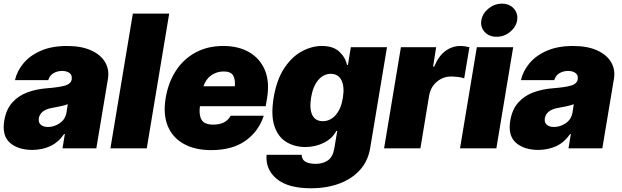

<svg xmlns="http://www.w3.org/2000/svg" viewBox="-31 -801 3357 1037"><path d="M143.6 8.8Q65.4 8.3 22 -30.5Q-21.5 -69.3 -7.8 -150.4Q2.4 -210.4 35.2 -247.1Q67.9 -283.7 116.2 -301.8Q164.6 -319.8 221.7 -324.2Q290.5 -329.6 321.3 -339.1Q352.1 -348.6 356.4 -372.1V-374Q359.4 -395 345 -406.2Q330.6 -417.5 304.7 -418Q277.3 -417.5 257.3 -405.5Q237.3 -393.6 229.5 -368.2H49.8Q61 -418 96.4 -460Q131.8 -502 190.7 -527.3Q249.5 -552.7 331.1 -552.7Q408.2 -552.7 460.7 -529.1Q513.2 -505.4 536.9 -464.8Q560.5 -424.3 551.8 -374L489.3 0H306.6L319.3 -77.1H315.4Q283.2 -31.2 240 -11.5Q196.8 8.3 143.6 8.8ZM228.5 -115.2Q261.7 -115.2 291.7 -135.7Q321.8 -156.2 328.1 -193.4L335 -238.3Q318.8 -231.9 298.1 -227.5Q277.3 -223.1 253.9 -218.8Q218.8 -213.4 200.4 -198.5Q182.1 -183.6 178.7 -162.1Q175.3 -139.6 189.2 -127.4Q203.1 -115.2 228.5 -115.2Z M882.8 -727.5 761.7 0H565.4L686.5 -727.5Z M1109.9 9.8Q1022.5 9.8 961.9 -23.7Q901.4 -57.1 875.2 -120.1Q849.1 -183.1 863.8 -271.5Q877.9 -356 919.2 -419.2Q960.4 -482.4 1025.4 -517.6Q1090.3 -552.7 1174.8 -552.7Q1257.3 -552.7 1315.4 -518.8Q1373.5 -484.9 1399.7 -422.1Q1425.8 -359.4 1411.6 -272.5L1404.3 -227.5H1048.8Q1042.5 -182.1 1057.1 -155Q1071.8 -127.9 1121.1 -127.9Q1189 -127.9 1214.8 -175.8H1393.6Q1365.7 -90.8 1294.4 -40.5Q1223.1 9.8 1109.9 9.8ZM1177.2 -415Q1139.6 -415 1110.1 -394.3Q1080.6 -373.5 1067.9 -335H1237.3Q1240.7 -373.5 1227.8 -394.3Q1214.8 -415 1177.2 -415Z M1647.9 215.8Q1524.4 215.8 1463.4 165Q1402.3 114.3 1408.7 35.2H1598.1Q1599.1 62 1619.6 73Q1640.1 84 1674.3 84Q1712.9 84 1740 65.2Q1767.1 46.4 1774.9 -1L1790.5 -93.8H1785.6Q1763.2 -52.2 1718 -29.8Q1672.9 -7.3 1617.7 -6.8Q1559.6 -7.3 1515.1 -34.4Q1470.7 -61.5 1451.2 -119.9Q1431.6 -178.2 1446.8 -272.5Q1463.4 -371.6 1504.6 -433.3Q1545.9 -495.1 1599.6 -523.9Q1653.3 -552.7 1707.5 -552.7Q1768.1 -552.7 1801 -522.5Q1834 -492.2 1843.3 -450.2H1848.1L1863.8 -545.9H2059.1L1968.3 -1Q1957 67.9 1913.6 116.5Q1870.1 165 1802 190.4Q1733.9 215.8 1647.9 215.8ZM1712.4 -146.5Q1752.9 -146.5 1782.2 -179.9Q1811.5 -213.4 1820.8 -272.5Q1830.6 -333.5 1813.2 -367.7Q1795.9 -401.9 1755.4 -402.3Q1715.3 -401.9 1687 -367.7Q1658.7 -333.5 1648.9 -272.5Q1639.6 -211.9 1656 -179.2Q1672.4 -146.5 1712.4 -146.5Z M2043.5 0 2134.3 -545.9H2324.7L2308.1 -441.4H2314Q2338.4 -499.5 2375.2 -526.1Q2412.1 -552.7 2455.6 -552.7Q2468.3 -552.7 2480.2 -550.8Q2492.2 -548.8 2504.4 -545.9L2476.1 -377.9Q2461.9 -383.3 2441.2 -385.5Q2420.4 -387.7 2404.8 -387.7Q2361.8 -387.7 2328.4 -359.4Q2294.9 -331.1 2286.6 -284.2L2239.7 0Z M2453.6 0 2544.4 -545.9H2740.7L2649.9 0ZM2650.9 -602.5Q2610.8 -602.1 2586.7 -628.4Q2562.5 -654.8 2568.8 -691.4Q2575.2 -729 2607.7 -755.1Q2640.1 -781.2 2680.2 -781.2Q2720.2 -781.2 2743.9 -755.1Q2767.6 -729 2762.2 -691.4Q2755.9 -654.8 2723.6 -628.4Q2691.4 -602.1 2650.9 -602.5Z M2876.5 8.8Q2798.3 8.3 2754.9 -30.5Q2711.4 -69.3 2725.1 -150.4Q2735.4 -210.4 2768.1 -247.1Q2800.8 -283.7 2849.1 -301.8Q2897.5 -319.8 2954.6 -324.2Q3023.4 -329.6 3054.2 -339.1Q3085 -348.6 3089.4 -372.1V-374Q3092.3 -395 3077.9 -406.2Q3063.5 -417.5 3037.6 -418Q3010.3 -417.5 2990.2 -405.5Q2970.2 -393.6 2962.4 -368.2H2782.7Q2793.9 -418 2829.3 -460Q2864.7 -502 2923.6 -527.3Q2982.4 -552.7 3064 -552.7Q3141.1 -552.7 3193.6 -529.1Q3246.1 -505.4 3269.8 -464.8Q3293.5 -424.3 3284.7 -374L3222.2 0H3039.6L3052.2 -77.1H3048.3Q3016.1 -31.2 2972.9 -11.5Q2929.7 8.3 2876.5 8.8ZM2961.4 -115.2Q2994.6 -115.2 3024.7 -135.7Q3054.7 -156.2 3061 -193.4L3067.9 -238.3Q3051.8 -231.9 3031 -227.5Q3010.3 -223.1 2986.8 -218.8Q2951.7 -213.4 2933.3 -198.5Q2915 -183.6 2911.6 -162.1Q2908.2 -139.6 2922.1 -127.4Q2936 -115.2 2961.4 -115.2Z"/></svg>

Font: Inter Tight Black
Style: Italic
Weight: 900
Italic angle: -9.39999°
Designer: Rasmus Andersson
Foundry: rsms
Version: Version 3.004; ttfautohint (v1.8.4.7-5d5b)